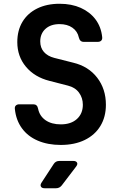

<svg xmlns="http://www.w3.org/2000/svg" viewBox="-20 -760 640 1020"><path d="M302.8 10Q233.9 10 180.8 -12.8Q127.6 -35.6 96.4 -78.6Q65.1 -121.6 59 -180.6Q57.4 -192.9 64.1 -199.4Q70.9 -205.9 82.6 -205.9H157Q178 -205.9 182.3 -182.8Q190.1 -143.6 221.9 -121.4Q253.8 -99.3 302.8 -99.3Q357.2 -99.3 388.7 -127.9Q420.1 -156.6 420.1 -203.5Q420.1 -239.9 399.8 -267.7Q379.5 -295.5 340.8 -305.2L242.7 -330.4Q163.7 -350.4 117.8 -405.4Q71.9 -460.4 71.9 -536.2Q71.9 -598.3 99.3 -644.1Q126.8 -689.8 177.6 -714.9Q228.4 -740 296.4 -740Q360.3 -740 409 -718.2Q457.7 -696.4 487.5 -656.8Q517.2 -617.2 522.8 -563.3Q524.4 -551 517.9 -544.3Q511.5 -537.6 499.1 -537.6H424.7Q404.4 -537.6 398.9 -560.7Q391.9 -593.8 364.6 -612.9Q337.4 -631.9 296.4 -631.9Q249.3 -631.9 221.5 -606.6Q193.8 -581.2 193.8 -540Q193.8 -506.4 213.2 -484.1Q232.7 -461.7 268.2 -452.5L369.3 -426.9Q449.9 -407.5 496.3 -347.3Q542.6 -287.1 542.6 -203.5Q542.6 -138.9 513.4 -90.8Q484.1 -42.6 430.1 -16.3Q376.1 10 302.8 10ZM216.7 240Q202.3 240 197.4 231.2Q192.6 222.5 200.7 210.1L265.5 110.9Q275.6 95 295.7 95H369.4Q384.3 95 389.2 103.8Q394 112.5 384.3 124.9L308 225.1Q296.1 240 278.2 240Z"/></svg>

Font: Pitagon Sans Mono
Style: Regular
Weight: 400
Monospace: yes
Designer: Travis Tran
Foundry: Pitagon
Version: Version 1.001;gftools[0.9.26]